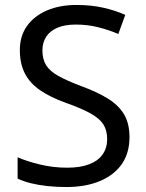

<svg xmlns="http://www.w3.org/2000/svg" viewBox="-20 -744 589 774"><path d="M502 -191Q502 -127 471 -82.5Q440 -38 382.5 -14Q325 10 247 10Q207 10 170.5 6Q134 2 104 -5.5Q74 -13 51 -24V-110Q87 -94 140.5 -81Q194 -68 251 -68Q304 -68 340 -82Q376 -96 394 -122Q412 -148 412 -183Q412 -218 397 -242Q382 -266 345.5 -286.5Q309 -307 244 -330Q183 -352 142 -380Q101 -408 80.5 -447.5Q60 -487 60 -542Q60 -599 89 -639.5Q118 -680 169.5 -702Q221 -724 288 -724Q347 -724 396 -713Q445 -702 485 -684L457 -607Q420 -623 376.5 -634Q333 -645 286 -645Q241 -645 211 -632Q181 -619 166 -595.5Q151 -572 151 -541Q151 -505 166 -481Q181 -457 215 -438Q249 -419 307 -397Q370 -374 413.5 -347.5Q457 -321 479.5 -284Q502 -247 502 -191Z"/></svg>

Font: Noto Sans Lao UI
Style: Regular
Weight: 400
Designer: Monotype Design Team
Foundry: Monotype Imaging Inc.
Version: Version 2.000